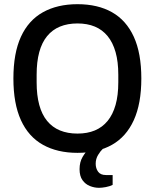

<svg xmlns="http://www.w3.org/2000/svg" viewBox="-20 -718 739 917"><path d="M350 12Q254 12 185 -26.5Q116 -65 80 -144Q44 -223 44 -343Q44 -464 80 -542.5Q116 -621 185 -659.5Q254 -698 350 -698Q447 -698 515 -659.5Q583 -621 619 -542.5Q655 -464 655 -343Q655 -223 619 -144Q583 -65 515 -26.5Q447 12 350 12ZM350 -80Q397 -80 433 -95Q469 -110 494 -140.5Q519 -171 532 -217Q545 -263 545 -325V-361Q545 -423 532 -469Q519 -515 494 -545.5Q469 -576 433 -591Q397 -606 350 -606Q303 -606 266.5 -591Q230 -576 205 -545.5Q180 -515 167.5 -469Q155 -423 155 -361V-325Q155 -263 167.5 -217Q180 -171 205 -140.5Q230 -110 266.5 -95Q303 -80 350 -80ZM453 179Q431 179 409.5 170.5Q388 162 374 142.5Q360 123 360 90Q360 56 374.5 31.5Q389 7 408 -12H471V-7Q460 3 448.5 22Q437 41 437 64Q437 86 448.5 102Q460 118 486 118H518V165Q504 172 485.5 175.5Q467 179 453 179Z"/></svg>

Font: Archivo SemiCondensed Medium
Style: Regular
Weight: 500
Width: 4
Designer: Hector Gatti
Foundry: Omnibus-Type
Version: Version 2.001